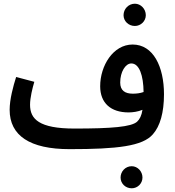

<svg xmlns="http://www.w3.org/2000/svg" viewBox="-20 -783 942 1035"><path d="M707 -643C739 -643 766 -669 766 -701C766 -735 739 -763 707 -763C673 -763 646 -735 646 -701C646 -669 673 -643 707 -643ZM355 21H356C612 21 749 5 804 -59C843 -103 864 -176 864 -275C864 -424 806 -543 695 -543C590 -543 520 -429 520 -318C520 -227 578 -177 673 -177C696 -177 724 -181 748 -191C743 -159 733 -140 719 -127C688 -99 583 -90 381 -90C191 -90 142 -141 142 -218C142 -257 155 -308 165 -342L67 -368C51 -318 32 -247 32 -191C32 -52 141 21 355 21ZM628 -338C628 -395 656 -441 688 -441C731 -441 753 -376 754 -287C735 -280 714 -278 696 -278C654 -278 628 -295 628 -338ZM690 232C722 232 748 206 748 174C748 141 722 113 690 113C656 113 630 141 630 174C630 206 656 232 690 232Z"/></svg>

Font: Noto Sans Arabic Cond SemBd
Style: Regular
Weight: 600
Width: 3
Designer: Monotype Design Team, Nadine Chahine, Nizar Qandah and Khaled Hosny
Foundry: Monotype Imaging Inc.
Version: Version 2.012